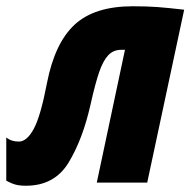

<svg xmlns="http://www.w3.org/2000/svg" viewBox="-62 -583 608 613"><path d="M-42 -6V-144Q-26 -131 -2 -131Q24 -131 46 -172Q68 -213 88 -318Q113 -446 176.5 -504.5Q240 -563 362 -563Q408 -563 441 -560.5Q474 -558 526 -552L408 0H247L337 -424H325Q300 -424 283.5 -406.5Q267 -389 254.5 -352.5Q242 -316 227 -249Q202 -138 157 -64Q112 10 21 10Q1 10 -12 6.5Q-25 3 -42 -6Z"/></svg>

Font: Noto Sans UI CondBlack
Style: Italic
Weight: 900
Width: 3
Italic angle: -12°
Designer: Monotype Design Team
Foundry: Monotype Imaging Inc.
Version: Version 1.001